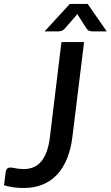

<svg xmlns="http://www.w3.org/2000/svg" viewBox="-38 -930 552 958"><path d="M323 -245Q315.5 -185 296.2 -138Q277 -91 246.5 -58.5Q216 -26 174.5 -9Q133 8 81 8Q54 8 30.2 4.8Q6.5 1.5 -18 -5.5L-9.5 -72.5Q-8.5 -81.5 -3 -87.8Q2.5 -94 14 -94Q25 -94 40.5 -90.2Q56 -86.5 81.5 -86.5Q106 -86.5 127.2 -94.8Q148.5 -103 165.2 -121.5Q182 -140 193.5 -169.8Q205 -199.5 210.5 -242L268.5 -720H381.5ZM494.5 -773.5H423Q416.5 -773.5 408 -776Q399.5 -778.5 391.5 -791L353 -851.5Q351.5 -854 350.2 -856.2Q349 -858.5 348 -861Q346.5 -858.5 344.8 -856.2Q343 -854 341 -851.5L288.5 -791Q278 -778.5 268.8 -776Q259.5 -773.5 253.5 -773.5H184.5L310.5 -910.5H399.5Z"/></svg>

Font: Lato SemiBold
Style: Italic
Weight: 600
Italic angle: -7°
Designer: Lukasz Dziedzic with Adam Twardoch and Botio Nikoltchev
Foundry: tyPoland Lukasz Dziedzic
Version: Version 2.015; 2015-08-06; http://www.latofonts.com/